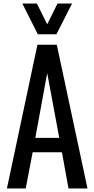

<svg xmlns="http://www.w3.org/2000/svg" viewBox="-20 -1062 532 1082"><path d="M19 0 191 -810H300L473 0H366L329 -204H164L125 0ZM179 -285H314L246 -650ZM193 -869 106 -1042H188L246 -925L304 -1042H386L298 -869Z"/></svg>

Font: Oswald
Style: Regular
Weight: 400
Designer: Vernon Adams
Foundry: Vernon Adams
Version: Version 4.103; ttfautohint (v1.8.3)